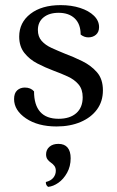

<svg xmlns="http://www.w3.org/2000/svg" viewBox="-20 -482 456 750"><path d="M201 12Q128 12 81.5 -19.5Q35 -51 35 -95Q35 -118 47 -129Q59 -140 77 -140Q100 -140 113 -125Q113 -72 137 -45Q161 -18 209 -18Q253 -18 278 -40Q303 -62 303 -102Q303 -133 287 -152Q271 -171 245 -183Q219 -195 189 -206Q157 -218 126 -234Q95 -250 75 -275.5Q55 -301 55 -339Q55 -394 99 -428Q143 -462 217 -462Q259 -462 293 -451Q327 -440 347 -420.5Q367 -401 367 -376Q367 -357 355 -346.5Q343 -336 325 -336Q309 -336 295 -347Q295 -388 272 -410Q249 -432 209 -432Q172 -432 150 -414Q128 -396 128 -365Q128 -339 142.5 -322.5Q157 -306 181 -295Q205 -284 232 -273Q267 -260 301.5 -243Q336 -226 359 -199.5Q382 -173 382 -129Q382 -86 359 -54.5Q336 -23 295 -5.5Q254 12 201 12ZM168 248Q164 245 161.5 241Q159 237 159 229Q179 224 188.5 212Q198 200 198 185Q198 173 192 165.5Q186 158 178.5 153Q171 148 165.5 140.5Q160 133 160 121Q160 103 173 91.5Q186 80 208 80Q232 80 244 94.5Q256 109 256 136Q256 168 242 193Q228 218 208 232Q188 246 168 248Z"/></svg>

Font: Pitagon Serif
Style: Regular
Weight: 400
Designer: Travis Tran
Foundry: Pitagon
Version: Version 1.000;gftools[0.9.26]